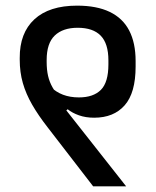

<svg xmlns="http://www.w3.org/2000/svg" viewBox="-20 -661 554 681"><path d="M50 -455.5V-449Q50 -405 61 -366.5Q72 -328 94 -289.8Q116 -251.5 150 -208L310.5 0H427.5L195.5 -294.5L196 -310Q177.5 -331.5 166.5 -350.8Q155.5 -370 150.5 -391.8Q145.5 -413.5 145.5 -441.5V-448Q145.5 -507.5 174.2 -535Q203 -562.5 255.5 -562.5Q310 -562.5 337.2 -534.5Q364.5 -506.5 364.5 -447V-432.5Q364.5 -369 337.8 -342.2Q311 -315.5 260 -315.5Q228.5 -315.5 203.5 -325Q178.5 -334.5 159 -353.5L204.5 -260L220 -273.5Q236 -260.5 260 -252Q284 -243.5 314 -243.5Q383.5 -243.5 422.2 -287.5Q461 -331.5 461 -425V-444.5Q461 -509 438.2 -552.8Q415.5 -596.5 369.2 -618.8Q323 -641 253.5 -641Q154.5 -641 102 -592.5Q49.5 -544 50 -455.5Z"/></svg>

Font: Anek Devanagari Medium
Style: Regular
Weight: 500
Designer: Kailash Malviya (Devanagari) & Yesha Goshar (Latin)
Foundry: Ek Type
Version: Version 1.003